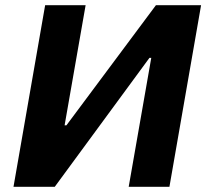

<svg xmlns="http://www.w3.org/2000/svg" viewBox="-20 -720 795 740"><path d="M32 0H191L556 -497H563L476 0H633L755 -700H581L236 -237H229L310 -700H154Z"/></svg>

Font: Fixel Display
Style: Bold Italic
Weight: 700
Italic angle: -10°
Designer: AlfaBravo + MacPaw
Foundry: Kyrylo Tkachov, Marchela Mozhyna, Serhii Makarenko, Maria Weinstein, Zakhar Kryvoshyya
Version: Version 1.210;Glyphs 3.2 (3217)